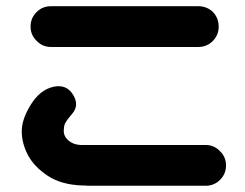

<svg xmlns="http://www.w3.org/2000/svg" viewBox="-20 -598 787 616"><path d="M705.1 -67.4Q705.1 -40 686 -21Q667 -2 639.6 -2H262.7Q256.8 -2 251 -2.9H245.1Q176.8 -4.9 132.8 -34.2Q88.9 -63.5 69.3 -101.1Q49.8 -138.7 49.8 -176.8Q49.8 -215.8 79.1 -262.7Q108.4 -309.6 150.4 -319.3Q192.4 -329.1 213.9 -294.9Q235.4 -260.7 211.9 -233.4Q188.5 -206.1 186.5 -196.3Q184.6 -186.5 184.6 -176.8Q184.6 -167 190.4 -157.7Q196.3 -148.4 208.5 -141.1Q220.7 -133.8 239.3 -132.8H639.6Q667 -132.8 685.5 -113.3Q705.1 -94.7 705.1 -67.4ZM78.1 -512.7Q78.1 -540 97.2 -559.1Q116.2 -578.1 143.6 -578.1H616.2Q643.6 -578.1 663.1 -559.6Q681.6 -540 681.6 -512.7Q681.6 -485.4 662.6 -466.3Q643.6 -447.3 616.2 -447.3H143.6Q116.2 -447.3 97.7 -466.8Q78.1 -485.4 78.1 -512.7Z"/></svg>

Font: Nico Moji
Style: Regular
Weight: 400
Version: Version 1.02